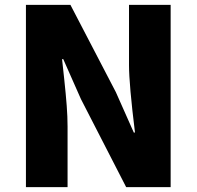

<svg xmlns="http://www.w3.org/2000/svg" viewBox="-20 -764 804 784"><path d="M85.9 0V-744.1H267.6L453.1 -387.7L526.4 -222.7H531.2Q506.8 -419.9 506.8 -498V-744.1H676.8V0H495.1L310.5 -359.4L238.3 -522.5H233.4Q235.4 -504.9 242.2 -441.4Q249 -377.9 252.4 -332.5Q255.9 -287.1 255.9 -247.1V0Z"/></svg>

Font: Bpmf Zihi Sans Heavy
Style: Heavy
Weight: 900
Foundry: But Ko
Version: Version 1.320